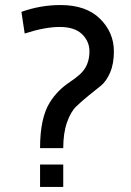

<svg xmlns="http://www.w3.org/2000/svg" viewBox="-20 -742 520 762"><path d="M139 -154H231C231 -194 236 -228.2 246 -256.5C256 -284.8 268.3 -306 283 -320C297.7 -334 313.8 -348.2 331.5 -362.5L380 -401.5C394.7 -413.2 407 -430.7 417 -454C427 -477.3 432 -505.3 432 -538C432 -588 413.7 -631.2 377 -667.5C340.3 -703.8 288 -722 220 -722C167.3 -722 115.7 -713 65 -695L78 -609C131.3 -626.3 177.7 -635 217 -635C256.3 -635 285.8 -625.5 305.5 -606.5C325.2 -587.5 335 -564.7 335 -538C335 -499.3 322 -468.7 296 -446C284.7 -436 272 -426.3 258 -417C224.7 -395 198 -368 178 -336C152 -294.7 139 -234 139 -154ZM139 0H231V-89H139Z"/></svg>

Font: Telex Regular
Style: Regular
Weight: 400
Designer: Andres Torresi
Foundry: Andres Torresi
Version: Version 1.001